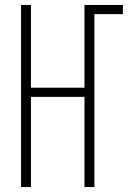

<svg xmlns="http://www.w3.org/2000/svg" viewBox="-20 -755 540 775"><path d="M65 0V-735H105V-401H321V-735H476V-698H361V0H321V-364H105V0Z"/></svg>

Font: Iosevka SS04 Extralight
Style: Regular
Weight: 200
Monospace: yes
Designer: Belleve Invis
Foundry: Belleve Invis
Version: Version 19.0.0; ttfautohint (v1.8.4)